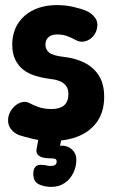

<svg xmlns="http://www.w3.org/2000/svg" viewBox="-20 -536 445 752"><path d="M183 16Q143 16 109 8Q75 0 54 -7Q32 -16 20 -34.5Q8 -53 13 -79Q17 -97 30 -112.5Q43 -128 61 -134.5Q79 -141 96 -132Q112 -123 133 -116Q154 -109 183 -109Q214 -109 231 -123.5Q248 -138 248 -169Q248 -193 231 -208Q214 -223 176 -227Q145 -231 117.5 -239.5Q90 -248 70.5 -263.5Q51 -279 39.5 -303Q28 -327 28 -361Q28 -408 50 -443Q72 -478 111.5 -497Q151 -516 203 -516Q237 -516 267.5 -509Q298 -502 319 -493Q340 -484 353 -465.5Q366 -447 359 -421Q355 -404 341.5 -390.5Q328 -377 310 -373.5Q292 -370 275 -380Q261 -388 243.5 -394.5Q226 -401 203 -401Q182 -401 170 -390.5Q158 -380 158 -361Q158 -342 172.5 -330Q187 -318 231 -313Q276 -308 311.5 -290Q347 -272 367.5 -239.5Q388 -207 388 -157Q388 -101 362.5 -62.5Q337 -24 291 -4Q245 16 183 16ZM181 196Q170 196 158.5 194Q147 192 137 188Q119 181 114 166.5Q109 152 111 136V135Q116 106 146 110Q155 110 162.5 112Q170 114 178 114Q202 114 202 97Q202 87 193.5 85.5Q185 84 170 84Q158 84 146 80.5Q134 77 127.5 69Q121 61 123 49L135 -15H226L215 35Q231 33 245.5 39Q260 45 269.5 58Q279 71 279 90Q279 117 267 141.5Q255 166 233 181Q211 196 181 196Z"/></svg>

Font: Winky Sans SemiBold
Style: Regular
Weight: 600
Designer: Simon Atzbach
Foundry: typofactur
Version: Version 1.205